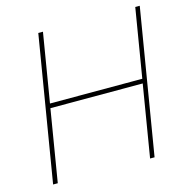

<svg xmlns="http://www.w3.org/2000/svg" viewBox="-107 -829 901 930"><g transform="rotate(-15 343.5 -364.0)"><path d="M45.9 0 166.5 -727.5H189.9L132.8 -382.8H595.7L652.8 -727.5H675.3L554.7 0H532.2L591.8 -360.4H128.9L69.3 0Z"/></g></svg>

Font: Inter 28pt Thin
Style: Italic
Weight: 250
Italic angle: -9.3988°
Designer: Rasmus Andersson
Foundry: rsms
Version: Version 4.001;git-66647c0bb